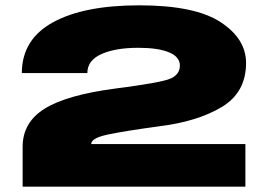

<svg xmlns="http://www.w3.org/2000/svg" viewBox="-20 -701 1012 721"><path d="M65 0V-150Q65 -241 147 -292.5Q229 -344 409.5 -368Q585.5 -390.5 620.5 -406Q655.5 -421.5 655.5 -455Q655.5 -487.5 614.8 -504.5Q574 -521.5 499.5 -521.5Q413 -521.5 360.5 -497.8Q308 -474 308 -426.5H62Q62 -552.5 178.2 -616.8Q294.5 -681 503 -681Q711.5 -681 807.8 -618.2Q904 -555.5 904 -464.5Q904 -354 812.8 -299.2Q721.5 -244.5 579.5 -227Q447.5 -209 385 -195.8Q322.5 -182.5 322.5 -160H901.5V0Z"/></svg>

Font: Anybody UltraExpanded ExtraBold
Style: Regular
Weight: 800
Width: 9
Designer: Tyler Finck
Foundry: Etcetera Type Company
Version: Version 1.010; ttfautohint (v1.8.3) -l 8 -r 50 -G 200 -x 14 